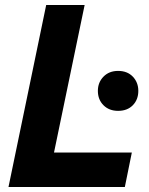

<svg xmlns="http://www.w3.org/2000/svg" viewBox="-20 -749 597 769"><path d="M14 0 165 -729H319L194 -127L185 -138H508L480 0ZM453 -305Q417 -305 394.5 -327.5Q372 -350 372 -385Q372 -419 394.5 -442Q417 -465 453 -465Q490 -465 512 -442Q534 -419 534 -385Q534 -350 512 -327.5Q490 -305 453 -305Z"/></svg>

Font: Mona Sans ExtraLight
Style: Bold Italic
Weight: 700
Italic angle: -11.6951°
Version: Version 2.000